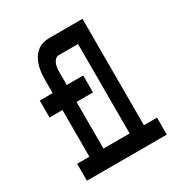

<svg xmlns="http://www.w3.org/2000/svg" viewBox="-171 -863 942 991"><g transform="rotate(-30 300.0 -367.5)"><path d="M62 0V-101H135V-379H58V-480H135V-557Q135 -578 137 -598.5Q139 -619 144.5 -639Q150 -659 160 -677Q170 -695 186 -709Q202 -723 221.5 -729Q241 -735 261 -735H460V-101H538V0ZM219 -101H375V-634H261Q249 -634 240 -625.5Q231 -617 226.5 -605.5Q222 -594 220.5 -582Q219 -570 219 -557V-480H317V-379H219Z"/></g></svg>

Font: R Plex Mono
Style: Bold
Weight: 700
Monospace: yes
Designer: Belleve Invis
Foundry: Belleve Invis
Version: Version 31.8.0